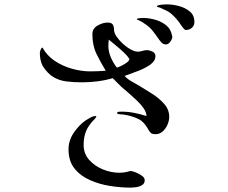

<svg xmlns="http://www.w3.org/2000/svg" viewBox="-20 -814 1040 877"><path d="M571 -545Q563 -558 545.5 -574.5Q528 -591 509 -606.5Q490 -622 477 -633Q476 -626 475.5 -619Q475 -612 475 -604Q475 -578 486.5 -551.5Q498 -525 514 -505Q521 -507 534.5 -513.5Q548 -520 559.5 -528.5Q571 -537 571 -545ZM641 9Q641 24 629 31.5Q617 39 601 41Q585 43 574 43Q532 43 483.5 35.5Q435 28 391.5 9Q348 -10 320.5 -44Q293 -78 293 -132Q293 -172 316.5 -207Q340 -242 371 -264Q379 -269 392.5 -276.5Q406 -284 416 -284Q420 -284 420 -281Q420 -279 417 -276Q412 -269 406 -263.5Q400 -258 395 -251Q377 -229 369.5 -205Q362 -181 362 -152Q362 -112 387.5 -83.5Q413 -55 450.5 -40Q488 -25 524 -25Q538 -25 550 -27Q562 -29 575 -33Q584 -33 600 -26.5Q616 -20 628.5 -11Q641 -2 641 9ZM753 -280Q753 -263 745 -244.5Q737 -226 723 -213.5Q709 -201 690 -201Q678 -201 672 -204.5Q666 -208 660 -218Q653 -231 645 -242Q637 -253 626 -262Q616 -270 597.5 -277Q579 -284 560 -288Q541 -292 528 -292Q525 -292 520 -293Q515 -294 515 -298Q515 -303 524 -303.5Q533 -304 535 -304Q564 -304 592.5 -298.5Q621 -293 649 -284Q649 -301 636 -319.5Q623 -338 604 -356Q585 -374 566.5 -390Q548 -406 536 -416Q525 -426 515 -436.5Q505 -447 495 -457Q461 -447 425.5 -442.5Q390 -438 354 -438Q316 -438 283.5 -442Q251 -446 224 -462Q197 -478 175 -513Q168 -526 165 -541.5Q162 -557 162 -571Q162 -577 165 -585.5Q168 -594 174 -597Q194 -560 230 -536Q266 -512 309 -500Q352 -488 391 -488Q427 -488 463 -491Q438 -532 420 -569.5Q402 -607 402 -658Q402 -684 426 -697.5Q450 -711 472 -711Q489 -711 495 -702Q501 -693 501 -677Q501 -664 512.5 -647Q524 -630 541.5 -614Q559 -598 577.5 -588Q596 -578 609 -578Q620 -578 630.5 -581.5Q641 -585 651 -585Q662 -585 676 -578.5Q690 -572 690 -558Q690 -545 683.5 -536Q677 -527 667 -519Q641 -501 609.5 -489.5Q578 -478 549 -467Q563 -452 581.5 -442Q600 -432 618 -421Q643 -406 674.5 -386Q706 -366 729.5 -340Q753 -314 753 -280ZM767 -646Q767 -636 758 -623.5Q749 -611 738 -611Q725 -611 716 -621.5Q707 -632 701 -641Q696 -649 690 -656.5Q684 -664 679 -671Q669 -685 649 -700Q629 -715 613 -722Q612 -722 608.5 -723.5Q605 -725 605 -726Q605 -730 617.5 -731Q630 -732 633 -732Q660 -732 688.5 -724Q717 -716 739 -698.5Q761 -681 766 -650Q767 -649 767 -646ZM868 -714Q868 -697 856.5 -687Q845 -677 828 -677Q824 -677 816.5 -686.5Q809 -696 807 -699Q799 -713 785.5 -728Q772 -743 760 -753Q750 -761 738 -766.5Q726 -772 715 -777Q713 -779 705 -780.5Q697 -782 697 -785Q697 -789 707.5 -791Q718 -793 729.5 -793.5Q741 -794 744 -794Q768 -794 797 -786.5Q826 -779 847 -761.5Q868 -744 868 -714Z"/></svg>

Font: Kaisei HarunoUmi
Style: Regular
Weight: 400
Designer: Font-Kai, 金井和夫
Foundry: KAZUO KANAI
Version: Version 5.003